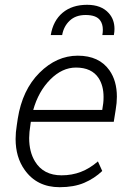

<svg xmlns="http://www.w3.org/2000/svg" viewBox="-20 -770 524 800"><path d="M228.5 10Q133.5 10 82.5 -62.5Q45 -115 45 -191Q45 -218.5 50 -248.5L54 -275.5Q73 -395.5 144.5 -466.8Q216 -538 304 -538Q393 -538 436 -477Q467 -433 467 -367Q467 -341.5 462 -312.5L454 -262.5H108.5L107 -252Q101.5 -217.5 101.5 -195Q101.5 -137 126 -97Q161 -39.5 236.5 -39.5Q280 -39.5 317 -53.8Q354 -68 388 -97.5L406 -57.5Q373.5 -26.5 330.8 -8.2Q288 10 228.5 10ZM406 -312Q409 -329 410.2 -340.2Q411.5 -351.5 411.5 -366Q411.5 -412.5 391 -444.5Q362 -488.5 296.5 -488.5Q239 -488.5 189.5 -438.8Q140 -389 118.5 -312ZM343 -750Q402 -750 433 -715.5Q457 -689 457 -649.5Q457 -637.5 454.5 -624H406.5Q408.5 -635.5 408.5 -646Q408.5 -670 397 -685.5Q381 -707.5 336.5 -707.5Q295.5 -707.5 270.5 -684Q245.5 -660.5 239 -624H191.5Q201.5 -684 241 -717Q280.5 -750 343 -750Z"/></svg>

Font: Roberto Sans Light
Style: Italic
Weight: 300
Italic angle: -11°
Designer: Google
Version: Version 1.00;June 11, 2020;FontCreator 12.0.0.2522 64-bit; t